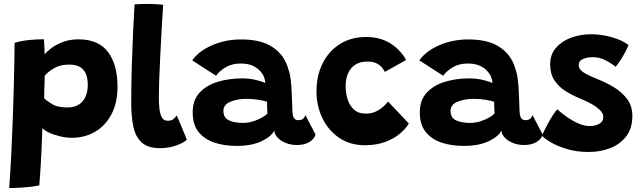

<svg xmlns="http://www.w3.org/2000/svg" viewBox="-20 -737 3276 981"><path d="M27 224Q33 142.5 37.5 52.5Q42 -37.5 45.2 -126Q48.5 -214.5 50.5 -292.5Q52.5 -370.5 53.5 -429.2Q54.5 -488 54.5 -518Q85.5 -528 126 -532.2Q166.5 -536.5 204.5 -536.5Q205.5 -520 206.8 -498.5Q208 -477 208 -459Q217.5 -471.5 240.8 -489.8Q264 -508 299.8 -522Q335.5 -536 381.5 -536Q482.5 -536 531.5 -471.8Q580.5 -407.5 580.5 -293Q580.5 -212.5 550 -154Q519.5 -95.5 466.8 -64.2Q414 -33 347 -33Q316.5 -33 285.2 -40.8Q254 -48.5 229.8 -60Q205.5 -71.5 196.5 -83Q196 -70.5 195 -42.8Q194 -15 192.5 20.8Q191 56.5 188.8 93.5Q186.5 130.5 184.5 161.8Q182.5 193 180.5 210.5Q140.5 218.5 95.5 221.2Q50.5 224 27 224ZM323 -188Q375 -188 401.8 -219Q428.5 -250 428.5 -305Q428.5 -354 405.8 -380.5Q383 -407 332.5 -407Q286 -407 253.8 -387Q221.5 -367 208.5 -350Q208.5 -340.5 207.8 -317.5Q207 -294.5 206.2 -270.5Q205.5 -246.5 205.5 -235Q218.5 -222 246.2 -205Q274 -188 323 -188Z M934.5 -23.5Q920.5 -8.5 882.2 5.8Q844 20 797 20Q736 20 704.2 -8.8Q672.5 -37.5 661.5 -89.2Q650.5 -141 650.5 -211Q650.5 -301.5 653.2 -393.2Q656 -485 659.8 -568Q663.5 -651 667.5 -714.5Q703 -717 733 -717Q752 -717 771.2 -716Q790.5 -715 813.5 -713Q810 -658.5 806.2 -590.5Q802.5 -522.5 799 -454.8Q795.5 -387 793.5 -330.5Q791.5 -274 791.5 -242.5Q791.5 -210 794.5 -182.2Q797.5 -154.5 807 -137.2Q816.5 -120 837 -120Q854 -120 864.5 -127.5Q875 -135 882.5 -147.5Q885.5 -141.5 893.2 -123.5Q901 -105.5 909.8 -84.2Q918.5 -63 925.5 -45.5Q932.5 -28 934.5 -23.5Z M1188.5 8.5Q1127 8.5 1076 -8.2Q1025 -25 994.8 -62.5Q964.5 -100 964.5 -163Q964.5 -225.5 999.8 -263.5Q1035 -301.5 1092.5 -319Q1150 -336.5 1217 -336.5Q1255.5 -336.5 1289.5 -328Q1323.5 -319.5 1335.5 -312.5Q1335 -325.5 1330.2 -340Q1325.5 -354.5 1317 -364.5Q1302 -385 1276.2 -398.8Q1250.5 -412.5 1208.5 -412.5Q1165.5 -412.5 1133 -393.2Q1100.5 -374 1084 -350L962 -428.5Q995.5 -476 1063.5 -505.8Q1131.5 -535.5 1212 -535.5Q1300.5 -535.5 1355.2 -506.5Q1410 -477.5 1437 -425.5Q1449.5 -400.5 1457.5 -370.5Q1465.5 -340.5 1468.5 -301.5Q1470.5 -268 1471.5 -239Q1472.5 -210 1473.5 -184Q1474 -145.5 1481.8 -134.2Q1489.5 -123 1503.5 -123Q1533.5 -123 1540 -149.5L1592 -50Q1586.5 -27 1561 -11.5Q1535.5 4 1496.5 4Q1453 4 1419 -17.2Q1385 -38.5 1381 -70.5Q1369 -41.5 1318.5 -16.5Q1268 8.5 1188.5 8.5ZM1222 -109Q1257.5 -109 1294 -124.5Q1330.5 -140 1346.5 -157Q1345.5 -172.5 1344.8 -189Q1344 -205.5 1344.5 -217Q1333.5 -221.5 1302.8 -226.8Q1272 -232 1238.5 -232Q1193 -232 1157.2 -217.2Q1121.5 -202.5 1121.5 -170.5Q1121.5 -136 1148.8 -122.5Q1176 -109 1222 -109Z M2069 -106Q2054 -80 2023.5 -54.2Q1993 -28.5 1948 -11.8Q1903 5 1844.5 5Q1768.5 5 1713 -32.8Q1657.5 -70.5 1627.2 -133.2Q1597 -196 1597 -271Q1597 -349.5 1628 -412.2Q1659 -475 1716.2 -511.5Q1773.5 -548 1851.5 -548Q1921.5 -548 1973.5 -516Q2025.5 -484 2055 -430.5L1946 -369.5Q1944 -375 1935.2 -387.8Q1926.5 -400.5 1907.8 -411.5Q1889 -422.5 1857.5 -422.5Q1803 -422.5 1774.5 -388.2Q1746 -354 1746 -296Q1746 -263.5 1755.5 -231.5Q1765 -199.5 1787.5 -178Q1810 -156.5 1849.5 -156.5Q1881.5 -156.5 1905.8 -169.8Q1930 -183 1944.8 -198.2Q1959.5 -213.5 1962.5 -218.5Z M2349 8.5Q2287.5 8.5 2236.5 -8.2Q2185.5 -25 2155.2 -62.5Q2125 -100 2125 -163Q2125 -225.5 2160.2 -263.5Q2195.5 -301.5 2253 -319Q2310.5 -336.5 2377.5 -336.5Q2416 -336.5 2450 -328Q2484 -319.5 2496 -312.5Q2495.5 -325.5 2490.8 -340Q2486 -354.5 2477.5 -364.5Q2462.5 -385 2436.8 -398.8Q2411 -412.5 2369 -412.5Q2326 -412.5 2293.5 -393.2Q2261 -374 2244.5 -350L2122.5 -428.5Q2156 -476 2224 -505.8Q2292 -535.5 2372.5 -535.5Q2461 -535.5 2515.8 -506.5Q2570.5 -477.5 2597.5 -425.5Q2610 -400.5 2618 -370.5Q2626 -340.5 2629 -301.5Q2631 -268 2632 -239Q2633 -210 2634 -184Q2634.5 -145.5 2642.2 -134.2Q2650 -123 2664 -123Q2694 -123 2700.5 -149.5L2752.5 -50Q2747 -27 2721.5 -11.5Q2696 4 2657 4Q2613.5 4 2579.5 -17.2Q2545.5 -38.5 2541.5 -70.5Q2529.5 -41.5 2479 -16.5Q2428.5 8.5 2349 8.5ZM2382.5 -109Q2418 -109 2454.5 -124.5Q2491 -140 2507 -157Q2506 -172.5 2505.2 -189Q2504.5 -205.5 2505 -217Q2494 -221.5 2463.2 -226.8Q2432.5 -232 2399 -232Q2353.5 -232 2317.8 -217.2Q2282 -202.5 2282 -170.5Q2282 -136 2309.2 -122.5Q2336.5 -109 2382.5 -109Z M2988 39.5Q2929 39.5 2880.5 25.5Q2832 11.5 2798.2 -7.8Q2764.5 -27 2749.5 -43Q2752.5 -52.5 2761.5 -70.8Q2770.5 -89 2782.2 -110.5Q2794 -132 2806 -150.5Q2818 -169 2827.5 -178Q2851 -157 2879.5 -137.5Q2908 -118 2937 -105.5Q2966 -93 2992 -93Q3022 -93 3042.2 -104.5Q3062.5 -116 3062.5 -140Q3062.5 -158 3045.2 -174.8Q3028 -191.5 3001 -206.5Q2974 -221.5 2944.5 -233.5Q2904 -250 2869 -272Q2834 -294 2812.5 -327Q2791 -360 2791 -409Q2791 -459 2820.8 -493Q2850.5 -527 2898 -544.5Q2945.5 -562 3000 -562Q3051.5 -562 3104.2 -547.5Q3157 -533 3191 -507Q3188 -497.5 3178.2 -478Q3168.5 -458.5 3154.5 -436.2Q3140.5 -414 3125.5 -395.5Q3105 -413 3073.8 -429Q3042.5 -445 3009 -445Q2983 -445 2960 -436.2Q2937 -427.5 2937 -404.5Q2937 -382 2963 -366Q2989 -350 3034.5 -332Q3074.5 -316.5 3115.2 -292.2Q3156 -268 3183.5 -232Q3211 -196 3211 -144.5Q3211 -82.5 3180.5 -41.8Q3150 -1 3099.2 19.2Q3048.5 39.5 2988 39.5Z"/></svg>

Font: Grandstander
Style: Bold
Weight: 700
Designer: Tyler Finck
Foundry: Etcetera Type Co
Version: Version 1.200; ttfautohint (v1.8.3)